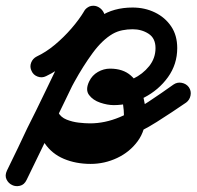

<svg xmlns="http://www.w3.org/2000/svg" viewBox="-61 -400 679 663"><path d="M48 -155Q41 -169 46.5 -183.5Q52 -198 66 -205Q98 -220 128.5 -245.5Q159 -271 185.5 -301.5Q212 -332 230 -362Q240 -377 254 -379.5Q268 -382 280 -375Q292 -368 298 -355Q304 -342 296 -326Q230 -189 163.5 -52Q97 85 31 221Q23 238 8 241.5Q-7 245 -19 239Q-32 233 -38.5 219.5Q-45 206 -37 189Q-19 152 -1.5 116Q16 80 33 43Q59 -9 85 -61Q111 -113 140 -164Q170 -216 204 -264Q238 -312 284.5 -343Q331 -374 397 -374Q439 -374 474 -357Q509 -340 530 -309Q551 -278 551 -234Q551 -178 519 -133.5Q487 -89 436.5 -63Q386 -37 332 -37Q310 -37 285 -45.5Q260 -54 246.5 -72Q233 -90 247 -119Q257 -140 277 -151.5Q297 -163 319 -163Q364 -163 391 -139Q418 -115 430 -78Q442 -41 442 -2Q442 50 414.5 87.5Q387 125 343.5 145.5Q300 166 252 166Q201 166 159.5 148.5Q118 131 93.5 95Q69 59 69 5Q69 -9 77.5 -18Q86 -27 98 -30Q109 -33 121 -29Q133 -25 140 -12Q149 5 169 13Q189 21 211 23.5Q233 26 250 26Q301 26 352.5 4.5Q404 -17 451.5 -48.5Q499 -80 538 -108Q538 -108 538 -108Q538 -108 538 -108Q551 -117 566.5 -114Q582 -111 591 -99Q600 -86 597 -70.5Q594 -55 582 -46Q534 -13 480.5 21Q427 55 368.5 78Q310 101 250 101Q217 101 183 94.5Q149 88 120 71.5Q91 55 74 23Q67 11 77 1Q87 -9 102 -12Q117 -16 130.5 -12.5Q144 -9 144 5Q144 54 175.5 72.5Q207 91 252 91Q279 91 305.5 80.5Q332 70 349.5 49.5Q367 29 367 -2Q367 -18 364 -38.5Q361 -59 350.5 -73.5Q340 -88 319 -88Q315 -88 315 -88Q314 -86 315.5 -94.5Q317 -103 313 -109Q307 -119 313 -115.5Q319 -112 332 -112Q365 -112 398.5 -128Q432 -144 454 -171.5Q476 -199 476 -234Q476 -268 452 -283.5Q428 -299 397 -299Q379 -299 361.5 -295.5Q344 -292 328 -283Q292 -262 259 -217Q226 -172 196 -117.5Q166 -63 142 -11Q118 41 101 76Q83 112 65.5 148.5Q48 185 31 221Q23 238 8 241.5Q-7 245 -19 239Q-32 233 -38.5 219.5Q-45 206 -37 189Q30 52 96 -85Q162 -222 228 -359Q236 -375 251 -377Q266 -379 278 -372Q291 -365 297 -351.5Q303 -338 294 -322Q272 -287 240.5 -251Q209 -215 172.5 -185Q136 -155 98 -137Q84 -130 69 -135.5Q54 -141 48 -155Z"/></svg>

Font: FRB American Cursive Guidelines Extrabold
Style: Bold Italic
Weight: 800
Italic angle: -25°
Version: Version 2.0;Modular Font Editor K font №1